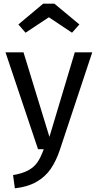

<svg xmlns="http://www.w3.org/2000/svg" viewBox="-20 -812 532 1045"><path d="M306 3Q286 63 256.5 106.5Q227 150 179 177.5Q131 205 61 213L51 141Q103 132 134 115Q165 98 183.5 71.5Q202 45 218 0H187L10 -527H108L249 -67L387 -527H482ZM119 -634 80 -679 215 -792H276L412 -679L372 -634L246 -718Z"/></svg>

Font: Firava
Style: Regular
Weight: 400
Designer: Carrois Corporate & Edenspiekermann AG
Foundry: Greg Finn Gibson
Version: Version 5.000